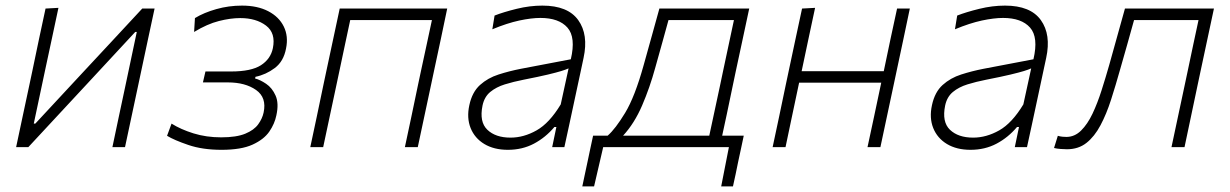

<svg xmlns="http://www.w3.org/2000/svg" viewBox="-20 -525 4388 685"><path d="M37.5 0Q49.5 -56.5 60.5 -108.2Q71.5 -160 84.5 -220.5L95 -270Q108 -333 119.2 -385.8Q130.5 -438.5 142.5 -494.5L188.5 -497Q176.5 -441.5 165.5 -389.2Q154.5 -337 141 -275L100.5 -84H106L275.5 -266.5Q327.5 -322 381 -379.8Q434.5 -437.5 487.5 -494.5H531.5Q519.5 -438.5 508.2 -386Q497 -333.5 483.5 -270L473 -220.5Q460 -160 449 -108Q438 -56 426 0H381Q392.5 -55.5 403.5 -106.8Q414.5 -158 427 -217L468 -411H462.5L296.5 -232Q243.5 -175 189.2 -116.5Q135 -58 81 0Z M770.5 9.5Q702.5 9.5 652 -7.8Q601.5 -25 576 -40.5L592 -84Q624.5 -63.5 670.2 -49.2Q716 -35 769 -35Q823.5 -35 855 -48Q886.5 -61 901.2 -81.5Q916 -102 920.5 -123.5Q932 -177 893.5 -204Q855 -231 793 -231H704L713 -270H804.5Q876 -270 910.8 -292.2Q945.5 -314.5 953.5 -353Q964.5 -407 929 -433.8Q893.5 -460.5 837 -460.5Q802.5 -460.5 761 -450Q719.5 -439.5 672.5 -411L675.5 -460.5Q707.5 -480 751.8 -492.5Q796 -505 843.5 -505Q898.5 -505 937 -485Q975.5 -465 992.5 -430.2Q1009.5 -395.5 1000.5 -352Q992 -306 960.2 -282.2Q928.5 -258.5 891.5 -251L890 -245Q908 -240.5 929.5 -226Q951 -211.5 963.2 -184Q975.5 -156.5 966 -113.5Q960 -83.5 940.8 -55.5Q921.5 -27.5 881 -9Q840.5 9.5 770.5 9.5Z M1087 0Q1099 -56 1110 -108Q1121 -160 1133.5 -220.5L1144 -270Q1157.5 -333 1168.8 -386Q1180 -439 1192 -494.5H1575.5Q1564 -439 1552.8 -386Q1541.5 -333 1528 -270L1517.5 -220.5Q1504.5 -160 1493.5 -108Q1482.5 -56 1470.5 0H1424.5Q1436.5 -56 1447.5 -108Q1458.5 -160 1471 -220.5L1481.5 -270Q1493 -322.5 1502.2 -365.8Q1511.5 -409 1521 -453.5H1229.5Q1220 -409 1210.8 -365.8Q1201.5 -322.5 1190.5 -270L1180 -220.5Q1167 -160 1156 -108Q1145 -56 1133 0Z M1792 9.5Q1742.5 9.5 1708 -11.2Q1673.5 -32 1659 -68.2Q1644.5 -104.5 1654.5 -150Q1664.5 -196.5 1692.5 -221.8Q1720.5 -247 1758.8 -259.2Q1797 -271.5 1838 -279.5L2016.5 -313.5Q2035 -392 2004.5 -426.5Q1974 -461 1908 -461Q1876 -461 1832.8 -451.8Q1789.5 -442.5 1736.5 -420.5L1744.5 -469.5Q1776.5 -482 1823.2 -493.5Q1870 -505 1915 -505Q2006 -505 2043 -453.2Q2080 -401.5 2062 -318.5Q2057.5 -297 2051.8 -270.5Q2046 -244 2039 -211L2024 -141Q2017.5 -110.5 2010 -75.8Q2002.5 -41 1993.5 0H1950L1965 -72H1958Q1926.5 -34.5 1885 -12.5Q1843.5 9.5 1792 9.5ZM1801.5 -34Q1848.5 -34 1894.2 -59.8Q1940 -85.5 1980.5 -152.5L2008.5 -281Q1998.5 -276.5 1982.2 -271.5Q1966 -266.5 1934.8 -259Q1903.5 -251.5 1847.5 -240.5Q1812 -233.5 1781.2 -224Q1750.5 -214.5 1729.2 -197Q1708 -179.5 1701.5 -148.5Q1689.5 -90 1718.8 -62Q1748 -34 1801.5 -34Z M2057.5 140Q2062 118 2066.8 96Q2071.5 74 2076.5 50.5Q2081.5 27.5 2086.2 4.5Q2091 -18.5 2096 -41H2148Q2175.5 -65 2210.2 -122.2Q2245 -179.5 2276.5 -293Q2295 -358.5 2307.5 -404.2Q2320 -450 2332.5 -494.5H2653Q2641 -438.5 2629.8 -386Q2618.5 -333.5 2605 -270.5L2594.5 -220.5Q2582 -160 2572.5 -115.2Q2563 -70.5 2556.5 -41H2633.5Q2628.5 -18.5 2623.8 4.8Q2619 28 2613.5 52.5Q2609 75 2604.5 96.5Q2600 118 2595 140H2553L2580.5 0H2132L2099.5 140ZM2317.5 -282.5Q2298.5 -213 2271 -149Q2243.5 -85 2203 -41H2510.5Q2520 -85 2529 -127.2Q2538 -169.5 2549 -220.5L2559.5 -270.5Q2570.5 -322.5 2579.8 -365.8Q2589 -409 2598.5 -453.5H2365Q2354.5 -415 2343.5 -375.5Q2332.5 -336 2317.5 -282.5Z M2736.5 0Q2748.5 -56 2759.5 -108Q2770.5 -160 2783 -220.5L2793.5 -270Q2807 -333 2818.2 -386Q2829.5 -439 2841.5 -494.5L2888 -497Q2876 -440.5 2864.5 -387Q2853 -333.5 2840 -271H3133Q3146 -334 3157.2 -386.5Q3168.5 -439 3180.5 -494.5H3226Q3214.5 -439 3203.2 -386Q3192 -333 3178.5 -270L3168 -220.5Q3155 -160 3144 -108Q3133 -56 3121 0H3075Q3087 -56 3098.2 -108Q3109.5 -160 3122 -220.5L3124 -230H2831L2829 -220.5Q2816.5 -160 2805.2 -108Q2794 -56 2782.5 0Z M3442.5 9.5Q3393 9.5 3358.5 -11.2Q3324 -32 3309.5 -68.2Q3295 -104.5 3305 -150Q3315 -196.5 3343 -221.8Q3371 -247 3409.2 -259.2Q3447.5 -271.5 3488.5 -279.5L3667 -313.5Q3685.5 -392 3655 -426.5Q3624.5 -461 3558.5 -461Q3526.5 -461 3483.2 -451.8Q3440 -442.5 3387 -420.5L3395 -469.5Q3427 -482 3473.8 -493.5Q3520.5 -505 3565.5 -505Q3656.5 -505 3693.5 -453.2Q3730.5 -401.5 3712.5 -318.5Q3708 -297 3702.2 -270.5Q3696.5 -244 3689.5 -211L3674.5 -141Q3668 -110.5 3660.5 -75.8Q3653 -41 3644 0H3600.5L3615.5 -72H3608.5Q3577 -34.5 3535.5 -12.5Q3494 9.5 3442.5 9.5ZM3452 -34Q3499 -34 3544.8 -59.8Q3590.5 -85.5 3631 -152.5L3659 -281Q3649 -276.5 3632.8 -271.5Q3616.5 -266.5 3585.2 -259Q3554 -251.5 3498 -240.5Q3462.5 -233.5 3431.8 -224Q3401 -214.5 3379.8 -197Q3358.5 -179.5 3352 -148.5Q3340 -90 3369.2 -62Q3398.5 -34 3452 -34Z M3786.5 7.5Q3778 7.5 3764.2 6.5Q3750.5 5.5 3740.5 3L3754 -40.5Q3762 -38 3770.8 -37.2Q3779.5 -36.5 3784.5 -36.5Q3814 -36.5 3837 -59.2Q3860 -82 3877.8 -119.5Q3895.5 -157 3910 -202.5Q3924.5 -248 3937.5 -293.5Q3951.5 -344 3965.8 -395Q3980 -446 3993.5 -494.5H4311Q4299 -439 4287.8 -386Q4276.5 -333 4263 -270L4252.5 -220.5Q4240 -160 4228.8 -108Q4217.5 -56 4206 0H4159.5Q4171.5 -56 4182.5 -108Q4193.5 -160 4206.5 -220.5L4217 -270Q4228 -322.5 4237.2 -365.8Q4246.5 -409 4256 -453.5H4026Q4014 -410.5 4001.8 -366.8Q3989.5 -323 3976.5 -278Q3960.5 -221 3944 -169.5Q3927.5 -118 3906.2 -78Q3885 -38 3856.2 -15.2Q3827.5 7.5 3786.5 7.5Z"/></svg>

Font: Commissioner ExtraLight
Style: Italic
Weight: 200
Italic angle: -12°
Designer: Kostas Bartsokas
Foundry: Kostas Bartsokas
Version: Version 1.000; ttfautohint (v1.8.3)